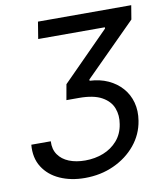

<svg xmlns="http://www.w3.org/2000/svg" viewBox="-83 -796 747 873"><g transform="rotate(-10 291.0 -359.5)"><path d="M24.4 -181.6H114.3Q112.3 -145 129.9 -119.6Q147.5 -94.2 179.7 -81.3Q211.9 -68.4 253.9 -68.4Q299.3 -68.4 338.1 -83.7Q377 -99.1 403.3 -129.4Q429.7 -159.7 436.5 -204.1Q443.4 -243.7 430.4 -277.6Q417.5 -311.5 379.9 -332.5Q342.3 -353.5 274.4 -353.5H216.8L229.5 -424.8L446.3 -643.6V-649.4H138.7L151.4 -727.5H582L571.3 -663.1L335.9 -427.7V-421.9Q382.8 -419.9 420.7 -402.6Q458.5 -385.3 484.1 -356.2Q509.8 -327.1 520.3 -288.3Q530.8 -249.5 523.4 -204.1Q513.7 -142.6 473.9 -94.2Q434.1 -45.9 373.3 -18.1Q312.5 9.8 239.3 9.8Q174.8 9.8 124 -12.9Q73.2 -35.6 46.1 -78.6Q19 -121.6 24.4 -181.6Z"/></g></svg>

Font: Inter Tight
Style: Italic
Weight: 400
Italic angle: -9.39999°
Designer: Rasmus Andersson
Foundry: rsms
Version: Version 3.002